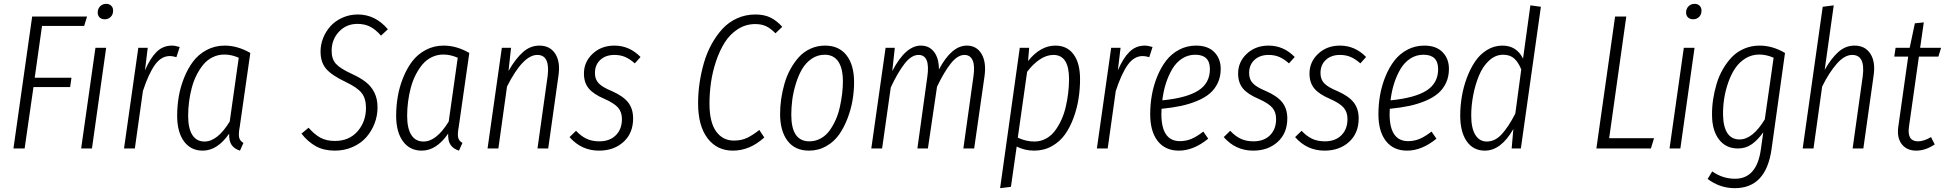

<svg xmlns="http://www.w3.org/2000/svg" viewBox="-20 -771 10100 997"><path d="M432.1 -685.1 417 -636.2H198.2L160.2 -367.2H351.1L344.2 -318.8H153.8L107.9 0H49.8L147 -685.1Z M524.4 -670.9Q507.3 -670.9 497.3 -680.4Q487.3 -689.9 487.3 -706.1Q487.3 -725.6 500 -738.3Q512.7 -751 531.2 -751Q547.9 -751 557.6 -741.2Q567.4 -731.4 567.4 -715.8Q567.4 -695.8 554.9 -683.3Q542.5 -670.9 524.4 -670.9ZM531.2 -522.9 457.5 0H401.4L475.6 -522.9Z M873 -534.2Q888.7 -534.2 913.1 -526.9L896 -474.1Q876.5 -480 862.3 -480Q817.4 -480 784.7 -434.6Q752 -389.2 722.2 -298.8L680.2 0H624L698.2 -522.9H747.1L732.9 -405.8Q760.3 -469.2 793.2 -501.7Q826.2 -534.2 873 -534.2Z M1147 -534.2Q1213.4 -534.2 1279.8 -496.1L1225.1 -113.8Q1218.3 -78.6 1221.4 -59.3Q1224.6 -40 1244.1 -28.8L1226.1 11.2Q1197.3 2.4 1182.9 -18.1Q1168.5 -38.6 1169.9 -77.1Q1108.9 11.2 1032.7 11.2Q970.7 11.2 935.3 -37.1Q899.9 -85.4 899.9 -169.9Q899.9 -219.7 908.2 -269Q916.5 -318.4 935.8 -366.7Q955.1 -415 982.9 -451.9Q1010.7 -488.8 1053.2 -511.5Q1095.7 -534.2 1147 -534.2ZM1145 -487.8Q1112.8 -487.8 1084.7 -474.1Q1056.6 -460.4 1036.6 -436.5Q1016.6 -412.6 1001 -381.8Q985.4 -351.1 975.8 -314.9Q966.3 -278.8 961.7 -242.4Q957 -206.1 957 -169.9Q957 -104 978.8 -70.1Q1000.5 -36.1 1042 -36.1Q1109.4 -36.1 1172.9 -140.1L1219.7 -471.2Q1182.1 -487.8 1145 -487.8Z M1838.4 -695.8Q1928.7 -695.8 1994.1 -619.1L1958.5 -585.9Q1930.2 -618.2 1901.6 -632.6Q1873 -647 1836.4 -647Q1778.3 -647 1740.2 -606.4Q1702.1 -565.9 1702.1 -506.8Q1702.1 -464.8 1723.9 -440.2Q1745.6 -415.5 1805.2 -388.2Q1852.1 -366.7 1880.4 -344.2Q1908.7 -321.8 1924.6 -289.3Q1940.4 -256.8 1940.4 -212.9Q1940.4 -170.4 1925.3 -130.6Q1910.2 -90.8 1882.6 -59.1Q1855 -27.3 1812.3 -8.1Q1769.5 11.2 1718.3 11.2Q1662.1 11.2 1620.6 -11.5Q1579.1 -34.2 1545.4 -77.1L1582.5 -107.9Q1611.8 -73.7 1643.1 -56.4Q1674.3 -39.1 1719.2 -39.1Q1793 -39.1 1836.7 -89.1Q1880.4 -139.2 1880.4 -210.9Q1880.4 -260.3 1857.4 -288.8Q1834.5 -317.4 1773.4 -346.2Q1701.7 -380.4 1673.1 -414.1Q1644.5 -447.8 1644.5 -503.9Q1644.5 -539.6 1658.2 -574Q1671.9 -608.4 1696.5 -635.5Q1721.2 -662.6 1758.3 -679.2Q1795.4 -695.8 1838.4 -695.8Z M2284.2 -534.2Q2350.6 -534.2 2417 -496.1L2362.3 -113.8Q2355.5 -78.6 2358.6 -59.3Q2361.8 -40 2381.3 -28.8L2363.3 11.2Q2334.5 2.4 2320.1 -18.1Q2305.7 -38.6 2307.1 -77.1Q2246.1 11.2 2169.9 11.2Q2107.9 11.2 2072.5 -37.1Q2037.1 -85.4 2037.1 -169.9Q2037.1 -219.7 2045.4 -269Q2053.7 -318.4 2073 -366.7Q2092.3 -415 2120.1 -451.9Q2147.9 -488.8 2190.4 -511.5Q2232.9 -534.2 2284.2 -534.2ZM2282.2 -487.8Q2250 -487.8 2221.9 -474.1Q2193.8 -460.4 2173.8 -436.5Q2153.8 -412.6 2138.2 -381.8Q2122.6 -351.1 2113 -314.9Q2103.5 -278.8 2098.9 -242.4Q2094.2 -206.1 2094.2 -169.9Q2094.2 -104 2116 -70.1Q2137.7 -36.1 2179.2 -36.1Q2246.6 -36.1 2310.1 -140.1L2356.9 -471.2Q2319.3 -487.8 2282.2 -487.8Z M2780.8 -534.2Q2835.9 -534.2 2863.3 -491.9Q2890.6 -449.7 2879.9 -377.9L2826.7 0H2771L2823.7 -376Q2837.4 -485.8 2770 -485.8Q2695.8 -485.8 2612.8 -321.8L2567.9 0H2511.7L2585.9 -522.9H2633.8L2620.6 -402.8Q2656.7 -465.8 2695.1 -500Q2733.4 -534.2 2780.8 -534.2Z M3170.4 -534.2Q3248.5 -534.2 3306.2 -475.1L3276.4 -441.9Q3251 -464.4 3226.3 -475.1Q3201.7 -485.8 3170.4 -485.8Q3125.5 -485.8 3097.4 -460.2Q3069.3 -434.6 3069.3 -391.1Q3069.3 -358.9 3088.9 -338.4Q3108.4 -317.9 3157.2 -297.9Q3215.3 -272.5 3241.5 -239.5Q3267.6 -206.5 3267.6 -155.8Q3267.6 -79.6 3217.8 -34.2Q3168 11.2 3090.3 11.2Q2999 11.2 2937.5 -59.1L2971.2 -91.8Q2996.1 -64.9 3024.7 -51Q3053.2 -37.1 3092.3 -37.1Q3146 -37.1 3177.7 -68.6Q3209.5 -100.1 3209.5 -152.8Q3209.5 -189 3189.7 -211.9Q3169.9 -234.9 3118.2 -257.8Q3061 -282.2 3036.6 -312.3Q3012.2 -342.3 3012.2 -389.2Q3012.2 -449.7 3057.4 -491.9Q3102.5 -534.2 3170.4 -534.2Z M3902.8 -695.8Q3948.2 -695.8 3981 -679.7Q4013.7 -663.6 4042 -631.8L4006.8 -598.1Q3981.4 -624 3957.8 -635Q3934.1 -646 3901.9 -646Q3852.1 -646 3811 -619.4Q3770 -592.8 3743.4 -550.5Q3716.8 -508.3 3698.2 -452.9Q3679.7 -397.5 3671.9 -342.3Q3664.1 -287.1 3664.1 -232.9Q3664.1 -137.2 3698.2 -89.1Q3732.4 -41 3791 -41Q3830.1 -41 3859.6 -55.2Q3889.2 -69.3 3922.9 -96.2L3948.7 -57.1Q3873.5 11.2 3785.6 11.2Q3703.1 11.2 3654.1 -53Q3605 -117.2 3605 -234.9Q3605 -286.6 3612.5 -339.1Q3620.1 -391.6 3635 -443.6Q3649.9 -495.6 3674.6 -540.8Q3699.2 -585.9 3731.2 -620.8Q3763.2 -655.8 3807.4 -675.8Q3851.6 -695.8 3902.8 -695.8Z M4180.7 11.2Q4108.4 11.2 4069.6 -39.6Q4030.8 -90.3 4030.8 -180.2Q4030.8 -217.8 4036.4 -256.8Q4042 -295.9 4053.5 -336.2Q4064.9 -376.5 4084.2 -411.6Q4103.5 -446.8 4128.4 -474.4Q4153.3 -502 4188.5 -518.1Q4223.6 -534.2 4264.6 -534.2Q4336.9 -534.2 4376 -483.6Q4415 -433.1 4415 -344.2Q4415 -298.8 4407.2 -251.7Q4399.4 -204.6 4381.3 -157Q4363.3 -109.4 4337.2 -72.3Q4311 -35.2 4270.5 -12Q4230 11.2 4180.7 11.2ZM4182.6 -37.1Q4214.4 -37.1 4241.5 -52Q4268.6 -66.9 4287.1 -92.3Q4305.7 -117.7 4319.6 -148.9Q4333.5 -180.2 4341.3 -216.1Q4349.1 -252 4353 -284.7Q4356.9 -317.4 4356.9 -348.1Q4356.9 -416.5 4332.8 -451.7Q4308.6 -486.8 4262.7 -486.8Q4224.6 -486.8 4193.8 -465.3Q4163.1 -443.8 4144 -410.6Q4125 -377.4 4112.1 -334.7Q4099.1 -292 4094 -252.2Q4088.9 -212.4 4088.9 -174.8Q4088.9 -37.1 4182.6 -37.1Z M5000.5 -534.2Q5051.3 -534.2 5076.9 -491Q5102.5 -447.8 5092.3 -375L5038.6 0H4982.4L5034.7 -373Q5043 -430.2 5030.5 -458Q5018.1 -485.8 4988.3 -485.8Q4952.6 -485.8 4917.5 -441.7Q4882.3 -397.5 4845.7 -320.8L4798.3 0H4743.7L4795.4 -373Q4811.5 -485.8 4749.5 -485.8Q4712.9 -485.8 4677.5 -440.7Q4642.1 -395.5 4605.5 -316.9L4560.5 0H4504.4L4578.6 -522.9H4626.5L4613.3 -401.9Q4682.1 -534.2 4761.7 -534.2Q4805.2 -534.2 4830.3 -501.5Q4855.5 -468.8 4855.5 -410.2Q4921.4 -534.2 5000.5 -534.2Z M5173.3 206.1 5275.4 -522.9H5324.2L5318.4 -454.1Q5382.3 -534.2 5460.4 -534.2Q5521 -534.2 5554.7 -488.8Q5588.4 -443.4 5588.4 -359.9Q5588.4 -309.6 5580.8 -260Q5573.2 -210.4 5555.2 -160.6Q5537.1 -110.8 5510.5 -73.2Q5483.9 -35.6 5442.4 -12.2Q5400.9 11.2 5350.1 11.2Q5301.8 11.2 5259.3 -9.8L5229.5 199.2ZM5351.1 -36.1Q5383.3 -36.1 5410.6 -50.8Q5438 -65.4 5457.3 -90.8Q5476.6 -116.2 5491.2 -148.2Q5505.9 -180.2 5514.4 -217.3Q5522.9 -254.4 5527.1 -290.3Q5531.2 -326.2 5531.2 -360.8Q5531.2 -485.8 5450.2 -485.8Q5414.1 -485.8 5378.7 -461.9Q5343.3 -438 5313.5 -397.9L5265.1 -56.2Q5307.6 -36.1 5351.1 -36.1Z M5924.8 -534.2Q5940.4 -534.2 5964.8 -526.9L5947.8 -474.1Q5928.2 -480 5914.1 -480Q5869.1 -480 5836.4 -434.6Q5803.7 -389.2 5773.9 -298.8L5731.9 0H5675.8L5750 -522.9H5798.8L5784.7 -405.8Q5812 -469.2 5845 -501.7Q5877.9 -534.2 5924.8 -534.2Z M6318.8 -413.1Q6318.8 -373 6303.7 -340.6Q6288.6 -308.1 6262 -285.6Q6235.4 -263.2 6196 -246.8Q6156.7 -230.5 6111.8 -220.9Q6066.9 -211.4 6011.7 -206.1Q6010.7 -197.3 6010.7 -179.2Q6010.7 -38.1 6106.9 -38.1Q6139.2 -38.1 6167.7 -50.3Q6196.3 -62.5 6228.5 -87.9L6253.9 -50.8Q6177.7 11.2 6101.6 11.2Q6030.8 11.2 5991.7 -38.6Q5952.6 -88.4 5952.6 -178.2Q5952.6 -228.5 5961.4 -278.1Q5970.2 -327.6 5989.3 -374.3Q6008.3 -420.9 6035.6 -456.3Q6063 -491.7 6103 -512.9Q6143.1 -534.2 6190.9 -534.2Q6252 -534.2 6285.4 -500.5Q6318.8 -466.8 6318.8 -413.1ZM6186.5 -486.8Q6148.9 -486.8 6118.2 -466.8Q6087.4 -446.8 6067.1 -412.4Q6046.9 -377.9 6033.9 -337.2Q6021 -296.4 6015.6 -250Q6141.1 -262.2 6201.9 -300.5Q6262.7 -338.9 6262.7 -412.1Q6262.7 -486.8 6186.5 -486.8Z M6567.4 -534.2Q6645.5 -534.2 6703.1 -475.1L6673.3 -441.9Q6647.9 -464.4 6623.3 -475.1Q6598.6 -485.8 6567.4 -485.8Q6522.5 -485.8 6494.4 -460.2Q6466.3 -434.6 6466.3 -391.1Q6466.3 -358.9 6485.8 -338.4Q6505.4 -317.9 6554.2 -297.9Q6612.3 -272.5 6638.4 -239.5Q6664.6 -206.5 6664.6 -155.8Q6664.6 -79.6 6614.7 -34.2Q6564.9 11.2 6487.3 11.2Q6396 11.2 6334.5 -59.1L6368.2 -91.8Q6393.1 -64.9 6421.6 -51Q6450.2 -37.1 6489.3 -37.1Q6543 -37.1 6574.7 -68.6Q6606.4 -100.1 6606.4 -152.8Q6606.4 -189 6586.7 -211.9Q6566.9 -234.9 6515.1 -257.8Q6458 -282.2 6433.6 -312.3Q6409.2 -342.3 6409.2 -389.2Q6409.2 -449.7 6454.3 -491.9Q6499.5 -534.2 6567.4 -534.2Z M6938 -534.2Q7016.1 -534.2 7073.7 -475.1L7043.9 -441.9Q7018.6 -464.4 6993.9 -475.1Q6969.2 -485.8 6938 -485.8Q6893.1 -485.8 6865 -460.2Q6836.9 -434.6 6836.9 -391.1Q6836.9 -358.9 6856.4 -338.4Q6876 -317.9 6924.8 -297.9Q6982.9 -272.5 7009 -239.5Q7035.2 -206.5 7035.2 -155.8Q7035.2 -79.6 6985.4 -34.2Q6935.5 11.2 6857.9 11.2Q6766.6 11.2 6705.1 -59.1L6738.8 -91.8Q6763.7 -64.9 6792.2 -51Q6820.8 -37.1 6859.9 -37.1Q6913.6 -37.1 6945.3 -68.6Q6977.1 -100.1 6977.1 -152.8Q6977.1 -189 6957.3 -211.9Q6937.5 -234.9 6885.7 -257.8Q6828.6 -282.2 6804.2 -312.3Q6779.8 -342.3 6779.8 -389.2Q6779.8 -449.7 6825 -491.9Q6870.1 -534.2 6938 -534.2Z M7503.9 -413.1Q7503.9 -373 7488.8 -340.6Q7473.6 -308.1 7447 -285.6Q7420.4 -263.2 7381.1 -246.8Q7341.8 -230.5 7296.9 -220.9Q7252 -211.4 7196.8 -206.1Q7195.8 -197.3 7195.8 -179.2Q7195.8 -38.1 7292 -38.1Q7324.2 -38.1 7352.8 -50.3Q7381.3 -62.5 7413.6 -87.9L7439 -50.8Q7362.8 11.2 7286.6 11.2Q7215.8 11.2 7176.8 -38.6Q7137.7 -88.4 7137.7 -178.2Q7137.7 -228.5 7146.5 -278.1Q7155.3 -327.6 7174.3 -374.3Q7193.4 -420.9 7220.7 -456.3Q7248 -491.7 7288.1 -512.9Q7328.1 -534.2 7376 -534.2Q7437 -534.2 7470.5 -500.5Q7503.9 -466.8 7503.9 -413.1ZM7371.6 -486.8Q7334 -486.8 7303.2 -466.8Q7272.5 -446.8 7252.2 -412.4Q7231.9 -377.9 7219 -337.2Q7206.1 -296.4 7200.7 -250Q7326.2 -262.2 7387 -300.5Q7447.8 -338.9 7447.8 -412.1Q7447.8 -486.8 7371.6 -486.8Z M7926.8 -743.2 7981.4 -735.8 7877.4 0H7829.6L7838.4 -101.1Q7774.4 11.2 7690.4 11.2Q7629.9 11.2 7596.2 -37.4Q7562.5 -85.9 7562.5 -170.9Q7562.5 -218.8 7570.6 -268.1Q7578.6 -317.4 7596.4 -365.5Q7614.3 -413.6 7639.2 -450.9Q7664.1 -488.3 7701.2 -511.2Q7738.3 -534.2 7781.7 -534.2Q7855 -534.2 7888.7 -466.8ZM7785.6 -486.8Q7745.1 -486.8 7712.2 -456.3Q7679.2 -425.8 7659.7 -377.9Q7640.1 -330.1 7629.9 -276.4Q7619.6 -222.7 7619.6 -170.9Q7619.6 -105.5 7640.9 -70.8Q7662.1 -36.1 7700.7 -36.1Q7742.7 -36.1 7777.3 -73.2Q7812 -110.4 7848.6 -181.2L7879.4 -410.2Q7865.2 -446.8 7843.3 -466.8Q7821.3 -486.8 7785.6 -486.8Z M8424.8 -685.1 8335.9 -53.2H8568.8L8552.7 0H8269.5L8366.7 -685.1Z M8772.5 -670.9Q8755.4 -670.9 8745.4 -680.4Q8735.4 -689.9 8735.4 -706.1Q8735.4 -725.6 8748 -738.3Q8760.7 -751 8779.3 -751Q8795.9 -751 8805.7 -741.2Q8815.4 -731.4 8815.4 -715.8Q8815.4 -695.8 8803 -683.3Q8790.5 -670.9 8772.5 -670.9ZM8779.3 -522.9 8705.6 0H8649.4L8723.6 -522.9Z M9117.2 -534.2Q9184.1 -534.2 9249 -496.1L9179.2 2.9Q9150.9 206.1 8988.3 206.1Q8910.6 206.1 8847.2 158.2L8871.1 119.1Q8925.3 157.2 8989.3 157.2Q9103.5 157.2 9124 2L9136.2 -84Q9107.9 -44.4 9076.7 -22.2Q9045.4 0 9004.4 0Q8941.9 0 8906 -47.1Q8870.1 -94.2 8870.1 -174.8Q8869.6 -214.4 8875.7 -254.9Q8881.8 -295.4 8894 -336.2Q8906.2 -377 8926.8 -412.4Q8947.3 -447.8 8973.6 -475.1Q9000 -502.4 9037.1 -518.3Q9074.2 -534.2 9117.2 -534.2ZM9115.2 -487.8Q9076.7 -487.8 9044.4 -468.3Q9012.2 -448.7 8990.7 -417Q8969.2 -385.3 8954.6 -343.8Q8939.9 -302.2 8933.3 -260Q8926.8 -217.8 8927.2 -175.8Q8928.2 -112.8 8949.7 -79.8Q8971.2 -46.9 9013.2 -46.9Q9080.6 -46.9 9144 -150.9L9189.9 -471.2Q9152.3 -487.8 9115.2 -487.8Z M9609.9 -534.2Q9665 -534.2 9692.4 -491.9Q9719.7 -449.7 9709 -377.9L9655.8 0H9600.1L9652.8 -376Q9666.5 -485.8 9598.1 -485.8Q9558.1 -485.8 9518.1 -440.2Q9478 -394.5 9441.9 -321.8L9397 0H9340.8L9444.8 -735.8L9502 -743.2L9455.1 -408.2Q9488.8 -467.8 9525.9 -501Q9563 -534.2 9609.9 -534.2Z M9944.3 -477.1 9892.6 -111.8Q9882.3 -37.1 9939.5 -37.1Q9969.7 -37.1 10007.3 -59.1L10026.4 -21Q9978.5 11.2 9930.7 11.2Q9881.3 11.2 9855.2 -22.5Q9829.1 -56.2 9837.4 -113.8L9888.7 -477.1H9816.4L9823.2 -522.9H9896.5L9923.3 -649.9L9969.7 -654.8L9950.7 -522.9H10059.6L10045.4 -477.1Z"/></svg>

Font: Fira Sans Compressed Light
Style: Italic
Weight: 300
Width: 3
Italic angle: -8°
Designer: Carrois Corporate & Edenspiekermann AG
Foundry: Carrois Corporate GbR & Edenspiekermann AG
Version: Version 4.203;PS 004.203;hotconv 1.0.88;makeotf.lib2.5.64775